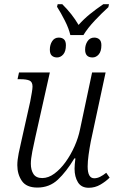

<svg xmlns="http://www.w3.org/2000/svg" viewBox="-20 -879 558 909"><path d="M313 -713Q306 -744 287 -781.5Q268 -819 250 -847L253 -859H275Q299 -835 317.5 -811.5Q336 -788 352 -761Q377 -789 406 -812.5Q435 -836 469 -859H496L493 -845Q464 -819 429.5 -782.5Q395 -746 375 -713ZM250 -607Q235 -607 225.5 -615.5Q216 -624 216 -644Q216 -667 227 -684Q238 -701 258 -701Q274 -701 283 -692.5Q292 -684 292 -665Q292 -636 279.5 -621.5Q267 -607 250 -607ZM418 -607Q383 -607 383 -644Q383 -667 394.5 -684Q406 -701 426 -701Q441 -701 450.5 -692.5Q460 -684 460 -665Q460 -636 447.5 -621.5Q435 -607 418 -607ZM400 10Q365 10 349 -16Q333 -42 333 -80Q333 -99 337 -129H332Q294 -66 254 -28.5Q214 9 157 9Q105 9 83.5 -22.5Q62 -54 62 -97Q62 -121 68.5 -153.5Q75 -186 82 -215L123 -398Q127 -419 130.5 -439.5Q134 -460 134 -469Q134 -491 120 -497.5Q106 -504 76 -504H63L70 -536H216L147 -228Q140 -198 133 -162Q126 -126 126 -104Q126 -74 138.5 -55Q151 -36 180 -36Q209 -36 237.5 -57Q266 -78 290.5 -112Q315 -146 333 -186.5Q351 -227 359 -267L416 -536H480L410 -210Q404 -179 399.5 -146.5Q395 -114 395 -91Q395 -35 426 -35Q440 -35 454 -42Q468 -49 483 -61L499 -38Q481 -20 455.5 -5Q430 10 400 10Z"/></svg>

Font: Noto Serif SemiCondensed Light
Style: Italic
Weight: 300
Width: 4
Italic angle: -12°
Designer: Monotype Design Team
Foundry: Monotype Imaging Inc.
Version: Version 2.013; ttfautohint (v1.8.4.7-5d5b)